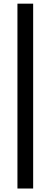

<svg xmlns="http://www.w3.org/2000/svg" viewBox="-20 -785 281 1069"><path d="M77.1 -764.6H164.6V264.6H77.1Z"/></svg>

Font: Pyidaungsu
Style: Bold
Weight: 700
Designer: Sun Tun
Foundry: MCF
Version: Version 2.005 July 4, 2018; ttfautohint (v1.8.1)